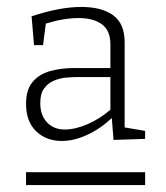

<svg xmlns="http://www.w3.org/2000/svg" viewBox="-20 -722 477 553"><path d="M307 -319 302 -382Q269 -351 231 -333.5Q193 -316 158 -316Q113 -316 84 -344Q55 -372 55 -423Q55 -463 73.5 -485.5Q92 -508 123.5 -517Q155 -526 194 -526H298V-594Q298 -634 273.5 -652Q249 -670 207 -670Q163 -670 112 -654L104 -592H78L71 -675Q152 -702 214 -702Q273 -702 306 -678Q339 -654 339 -600V-355L398 -345V-322ZM96 -425Q96 -390 115.5 -369.5Q135 -349 166 -349Q197 -349 232.5 -364.5Q268 -380 298 -406V-500H200Q188 -500 170.5 -498.5Q153 -497 136 -490Q119 -483 107.5 -468Q96 -453 96 -425ZM55 -189V-226H398V-189Z"/></svg>

Font: Bitter Light
Style: Regular
Weight: 300
Designer: Sol Matas, and Bitter project Authors
Foundry: Sol Matas
Version: Version 2.001